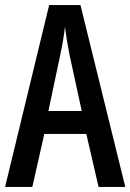

<svg xmlns="http://www.w3.org/2000/svg" viewBox="-20 -734 512 754"><path d="M367 0H472L296 -714H173L0 0H107L154 -208H319ZM253 -519 301 -298H170L217 -520C225 -558 232 -597 235 -629C239 -597 245 -559 253 -519Z"/></svg>

Font: Noto Sans Lao ExtraCondensed Medium
Style: Regular
Weight: 500
Width: 2
Designer: Monotype Design Team
Foundry: Monotype Imaging Inc.
Version: Version 2.003